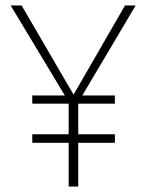

<svg xmlns="http://www.w3.org/2000/svg" viewBox="-20 -682 535 702"><path d="M476 -662 281 -333H400V-303H266V-191H400V-160H266V0H231V-160H98V-191H231V-303H98V-333H217L19 -662H59L249 -336L437 -662Z"/></svg>

Font: Fira Sans UltraLight
Style: Regular
Weight: 200
Designer: Carrois Corporate & Edenspiekermann AG
Foundry: Carrois Corporate GbR & Edenspiekermann AG
Version: Version 4.106;PS 004.106;hotconv 1.0.70;makeotf.lib2.5.58329